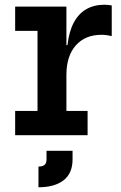

<svg xmlns="http://www.w3.org/2000/svg" viewBox="-20 -571 509 811"><path d="M260.5 -102.5H350V0H44V-102.5H138.5V-440.5H44V-543H260.5ZM452 -418.5Q442 -421 431 -422.5Q420 -424 408.5 -424Q340 -424 300.2 -379.2Q260.5 -334.5 260.5 -254L237 -380.5H265Q271.5 -437.5 291.5 -475.2Q311.5 -513 344.2 -532Q377 -551 421 -551Q429 -551 436.5 -550.2Q444 -549.5 452 -548ZM176.5 66H286.5V102Q286.5 161 248.5 190.5Q210.5 220 142.5 220V132.5Q160 132.5 168.2 125.5Q176.5 118.5 176.5 102Z"/></svg>

Font: Hepta Slab ExtraLight SemiBold
Style: Regular
Weight: 600
Version: Version 1.102